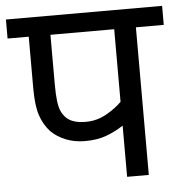

<svg xmlns="http://www.w3.org/2000/svg" viewBox="-48 -668 678 714"><g transform="rotate(-5 291.5 -311.0)"><path d="M479 -551V0H398V-191Q369 -172 335 -159Q301 -146 254 -146Q214 -146 181.5 -159.5Q149 -173 128 -194Q103 -221 91 -257.5Q79 -294 79 -358V-551H0V-622H583V-551ZM398 -551H160V-369Q160 -328 163 -304Q166 -280 172.5 -265.5Q179 -251 190 -240Q213 -217 263 -217Q303 -217 338 -236Q373 -255 398 -280Z"/></g></svg>

Font: TSCustom
Style: Regular
Weight: 400
Designer: Monotype Design Team
Foundry: Monotype Imaging Inc.
Version: Version 2.004; ttfautohint (v1.8.3) -l 8 -r 50 -G 200 -x 14 